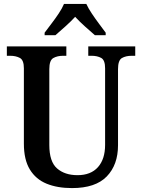

<svg xmlns="http://www.w3.org/2000/svg" viewBox="-20 -951 725 981"><path d="M348 10Q273 10 218 -12.5Q163 -35 132.5 -85Q102 -135 102 -217V-602Q102 -644 81.5 -655Q61 -666 32 -666H15V-714H319V-666H302Q273 -666 252.5 -654.5Q232 -643 232 -598V-210Q232 -125 271.5 -90.5Q311 -56 376 -56Q444 -56 480.5 -97Q517 -138 517 -211V-602Q517 -644 497 -655Q477 -666 448 -666H431V-714H671V-666H653Q623 -666 603 -654.5Q583 -643 583 -598V-209Q583 -109 525.5 -49.5Q468 10 348 10ZM208 -784Q222 -803 242 -829Q262 -855 280 -882Q298 -909 307 -931H421Q431 -909 449 -882Q467 -855 486.5 -829Q506 -803 520 -784V-771H465Q444 -789 414.5 -815.5Q385 -842 364 -865Q343 -842 314 -816Q285 -790 263 -771H208Z"/></svg>

Font: Noto Serif Myanmar SemiCondensed SemiBold
Style: Regular
Weight: 600
Width: 4
Designer: Ben Mitchell and the Monotype Design Team
Foundry: Monotype Imaging Inc.
Version: Version 2.106; ttfautohint (v1.8.4.7-5d5b)